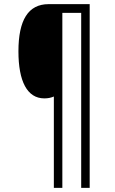

<svg xmlns="http://www.w3.org/2000/svg" viewBox="-20 -780 553 927"><path d="M413 127V-760H215C116 -760 69 -683 69 -532C69 -388 111 -305 194 -305C212 -305 226 -308 240 -314V127H281V-718H372V127Z"/></svg>

Font: Noto Sans Devanagari Condensed Light
Style: Regular
Weight: 300
Width: 3
Designer: Jelle Bosma - Monotype Design Team
Foundry: Monotype Imaging Inc.
Version: Version 2.004